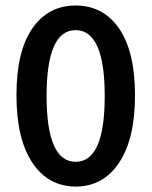

<svg xmlns="http://www.w3.org/2000/svg" viewBox="-20 -668 553 700"><path d="M149.9 -318.4Q149.9 -78.1 255.9 -78.1Q361.8 -78.1 361.8 -317.9Q361.8 -557.6 255.9 -558.1Q149.9 -558.6 149.9 -318.4ZM255.9 12.2Q155.3 11.7 97.7 -75.2Q40 -162.1 40 -321.3Q40 -480.5 97.7 -564Q155.3 -647.9 255.9 -647.9Q356.4 -647.9 414.6 -563.5Q472.2 -479 472.2 -320.3Q472.2 -161.6 414.1 -74.7Q356 12.2 255.9 12.2Z"/></svg>

Font: SourceSansPro-Semibold
Style: Regular
Weight: 600
Designer: Paul D. Hunt
Foundry: Adobe Systems Incorporated
Version: Version 2.020;PS 2.0;hotconv 1.0.86;makeotf.lib2.5.63406